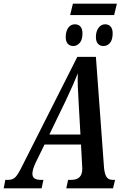

<svg xmlns="http://www.w3.org/2000/svg" viewBox="-60 -1023 677 1043"><path d="M565 -46 554 0H300L310 -46H328Q387 -46 387 -106L386 -127L380 -238H182L133 -138Q116 -101 116 -79Q116 -46 160 -46H176L166 0H-40L-31 -46H-14Q9 -46 23.5 -60.5Q38 -75 62 -124L360 -714H461L504 -127Q506 -85 516.5 -65.5Q527 -46 551 -46ZM377 -292 367 -469 365 -511Q362 -555 362 -592L363 -625Q344 -576 298 -478L208 -292ZM336 -1003H575L560 -941H321ZM297 -822Q297 -853 310.5 -872Q324 -891 347 -891Q366 -891 377 -878.5Q388 -866 388 -842Q388 -807 373 -790Q358 -773 339 -773Q319 -773 308 -785.5Q297 -798 297 -822ZM461 -822Q461 -852 475 -871.5Q489 -891 511 -891Q530 -891 541 -878.5Q552 -866 552 -842Q552 -807 537.5 -790Q523 -773 502 -773Q483 -773 472 -785.5Q461 -798 461 -822Z"/></svg>

Font: Noto Serif CondSemiBold
Style: Italic
Weight: 600
Width: 3
Italic angle: -12°
Designer: Monotype Design Team
Foundry: Monotype Imaging Inc.
Version: Version 1.001